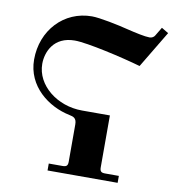

<svg xmlns="http://www.w3.org/2000/svg" viewBox="-82 -802 792 874"><g transform="rotate(10 314.0 -365.0)"><path d="M48 -487C48 -363 152 -286 250 -266C269 -262 284 -258 284 -228V-56C284 -38 278 -32 260 -32H196V0H520V-32H456C438 -32 432 -38 432 -56V-296H303C188 -296 88 -375 88 -474C88 -528 118 -604 216 -604C274 -604 443 -565 526 -541L628 -711L596 -730L572 -690C568 -683 559 -677 548 -677C526 -677 481 -687 444 -696C397 -708 310 -726 274 -726C144 -726 48 -622 48 -487Z"/></g></svg>

Font: Old Standard
Style: Bold
Weight: 700
Designer: Alexey Kryukov <alexios@thessalonica.org.ru>
Version: Version 2.0.2